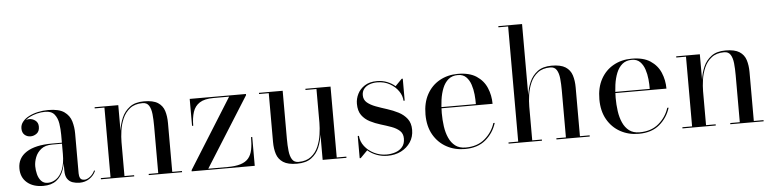

<svg xmlns="http://www.w3.org/2000/svg" viewBox="-46 -980 4911 1221"><g transform="rotate(-5 2410.0 -370.0)"><path d="M420 10Q396.5 10 375.8 3Q355 -4 342.2 -22.5Q329.5 -41 329.5 -76V-304.5Q329.5 -340.5 324 -376Q318.5 -411.5 299.5 -435Q280.5 -458.5 240.5 -458.5Q214.5 -458.5 188 -452Q161.5 -445.5 139.2 -433.8Q117 -422 103.5 -404.8Q90 -387.5 90 -366H82Q82 -391.5 98.8 -406.2Q115.5 -421 135.5 -421Q157 -421 174.8 -407.2Q192.5 -393.5 192.5 -368Q192.5 -338 174.2 -324.5Q156 -311 135.5 -311Q112.5 -311 96.8 -325Q81 -339 81 -366Q81 -389.5 96 -408.2Q111 -427 136.2 -440.2Q161.5 -453.5 193.8 -460.8Q226 -468 260 -468Q329 -468 362.8 -444Q396.5 -420 407.5 -382.5Q418.5 -345 418.5 -304.5V-49.5Q418.5 -32 425.2 -19.2Q432 -6.5 452.5 -6.5Q469 -6.5 488.5 -21.5Q508 -36.5 519 -61.5L523 -55Q510 -26.5 482.8 -8.2Q455.5 10 420 10ZM188.5 10Q123.5 10 84.8 -23.2Q46 -56.5 46 -113.5Q46 -180.5 102.8 -217Q159.5 -253.5 266 -253.5H376V-247H266Q222 -247 196 -226.2Q170 -205.5 158.8 -176Q147.5 -146.5 147.5 -119Q147.5 -94 154 -68Q160.5 -42 176.2 -24.5Q192 -7 218 -7Q247 -7 272.5 -25Q298 -43 313.8 -81.8Q329.5 -120.5 329.5 -181.5H334.5Q334.5 -124.5 319 -81.2Q303.5 -38 271.5 -14Q239.5 10 188.5 10Z M707.5 -460V-7.5H769V0H556.5V-7.5H618.5V-452.5H556.5V-460ZM1012.5 -319V-7.5H1074.5V0H862V-7.5H923V-307Q923 -349 919.5 -383.5Q916 -418 903 -438.8Q890 -459.5 862.5 -459.5Q813 -459.5 782.2 -435.5Q751.5 -411.5 735.2 -374.5Q719 -337.5 713.2 -297Q707.5 -256.5 707.5 -223.5L702 -219.5Q702 -254 707.5 -297Q713 -340 730 -379.2Q747 -418.5 781 -444.2Q815 -470 872 -470Q930.5 -470 960.8 -450.5Q991 -431 1001.8 -396.8Q1012.5 -362.5 1012.5 -319Z M1136 0V-7.5L1414.5 -452.5H1314Q1257 -452.5 1226 -432.5Q1195 -412.5 1183 -375.5Q1171 -338.5 1171 -288H1163.5V-460H1522.5V-452.5L1242.5 -7.5H1365Q1416 -7.5 1448.8 -17.8Q1481.5 -28 1499.5 -49.2Q1517.5 -70.5 1524.2 -104Q1531 -137.5 1531 -184H1538.5V0Z M1808 10Q1750 10 1719.8 -9.8Q1689.5 -29.5 1678.5 -63.5Q1667.5 -97.5 1667.5 -141V-452.5H1605.5V-460H1757V-153Q1757 -111 1760.8 -76.5Q1764.5 -42 1777.5 -21.2Q1790.5 -0.5 1818 -0.5Q1867.5 -0.5 1898.2 -24.5Q1929 -48.5 1944.8 -85.5Q1960.5 -122.5 1966.2 -163Q1972 -203.5 1972 -236.5L1977.5 -240.5Q1977.5 -206 1972.2 -163Q1967 -120 1950.5 -80.5Q1934 -41 1900 -15.5Q1866 10 1808 10ZM1972 0V-452.5H1902V-460H2062.5V-7.5H2124V0Z M2207.5 10V-132H2215Q2217.5 -95.5 2241.2 -65Q2265 -34.5 2301.8 -16.5Q2338.5 1.5 2380 1.5Q2409.5 1.5 2436.8 -7.5Q2464 -16.5 2481.2 -36.8Q2498.5 -57 2498.5 -90.5Q2498.5 -122 2478.5 -140.2Q2458.5 -158.5 2426.8 -170Q2395 -181.5 2359.2 -192.2Q2323.5 -203 2291.8 -219.2Q2260 -235.5 2240 -263Q2220 -290.5 2220 -336.5Q2220 -368.5 2235 -398.8Q2250 -429 2280.8 -449Q2311.5 -469 2359 -469Q2394.5 -469 2424 -457.2Q2453.5 -445.5 2475 -426.5L2517.5 -470H2524.5V-330H2517Q2516 -361.5 2495.5 -391.5Q2475 -421.5 2440 -441.2Q2405 -461 2360 -461Q2332.5 -461 2310.2 -452.5Q2288 -444 2275 -427.5Q2262 -411 2262 -387.5Q2262 -358 2283 -340.2Q2304 -322.5 2337.5 -310Q2371 -297.5 2408.5 -285.8Q2446 -274 2479.5 -256.8Q2513 -239.5 2534.2 -212Q2555.5 -184.5 2555.5 -141Q2555.5 -96.5 2533 -62.5Q2510.5 -28.5 2472.5 -9.2Q2434.5 10 2386.5 10Q2349.5 10 2316.8 -2.2Q2284 -14.5 2259.5 -36L2214 10Z M2879.5 10Q2814.5 10 2762.2 -18.8Q2710 -47.5 2679.2 -101.2Q2648.5 -155 2648.5 -230Q2648.5 -305 2678 -358.8Q2707.5 -412.5 2759 -441.2Q2810.5 -470 2875.5 -470Q2949.5 -470 2994.2 -440.5Q3039 -411 3059.2 -363.2Q3079.5 -315.5 3079.5 -261H2715.5V-268.5H2973.5Q2974 -296.5 2970.8 -330Q2967.5 -363.5 2957.5 -393.5Q2947.5 -423.5 2928 -443Q2908.5 -462.5 2875.5 -462.5Q2838.5 -462.5 2814.8 -442.5Q2791 -422.5 2777.5 -389Q2764 -355.5 2758.2 -314.2Q2752.5 -273 2752.5 -230Q2752.5 -187.5 2758.2 -146Q2764 -104.5 2778.8 -71.5Q2793.5 -38.5 2819.2 -18.8Q2845 1 2885.5 1Q2960 1 3007.8 -39.8Q3055.5 -80.5 3074 -139H3082.5Q3063 -75.5 3012.5 -32.8Q2962 10 2879.5 10Z M3159 0V-7.5H3221V-742.5H3159V-750H3310.5V-7.5H3372V0ZM3464.5 0V-7.5H3525.5V-307Q3525.5 -349 3522 -383.5Q3518.5 -418 3505.5 -438.8Q3492.5 -459.5 3465 -459.5Q3415.5 -459.5 3384.8 -435.5Q3354 -411.5 3338 -374.5Q3322 -337.5 3316.2 -297Q3310.5 -256.5 3310.5 -223.5L3305 -219.5Q3305 -254 3310.5 -297Q3316 -340 3333 -379.2Q3350 -418.5 3384 -444.2Q3418 -470 3474.5 -470Q3532.5 -470 3562.8 -450.5Q3593 -431 3604 -396.8Q3615 -362.5 3615 -319V-7.5H3677V0Z M3989.5 10Q3924.5 10 3872.2 -18.8Q3820 -47.5 3789.2 -101.2Q3758.5 -155 3758.5 -230Q3758.5 -305 3788 -358.8Q3817.5 -412.5 3869 -441.2Q3920.5 -470 3985.5 -470Q4059.5 -470 4104.2 -440.5Q4149 -411 4169.2 -363.2Q4189.5 -315.5 4189.5 -261H3825.5V-268.5H4083.5Q4084 -296.5 4080.8 -330Q4077.5 -363.5 4067.5 -393.5Q4057.5 -423.5 4038 -443Q4018.5 -462.5 3985.5 -462.5Q3948.5 -462.5 3924.8 -442.5Q3901 -422.5 3887.5 -389Q3874 -355.5 3868.2 -314.2Q3862.5 -273 3862.5 -230Q3862.5 -187.5 3868.2 -146Q3874 -104.5 3888.8 -71.5Q3903.5 -38.5 3929.2 -18.8Q3955 1 3995.5 1Q4070 1 4117.8 -39.8Q4165.5 -80.5 4184 -139H4192.5Q4173 -75.5 4122.5 -32.8Q4072 10 3989.5 10Z M4420 -460V-7.5H4481.5V0H4269V-7.5H4331V-452.5H4269V-460ZM4725 -319V-7.5H4787V0H4574.5V-7.5H4635.5V-307Q4635.5 -349 4632 -383.5Q4628.5 -418 4615.5 -438.8Q4602.5 -459.5 4575 -459.5Q4525.5 -459.5 4494.8 -435.5Q4464 -411.5 4447.8 -374.5Q4431.5 -337.5 4425.8 -297Q4420 -256.5 4420 -223.5L4414.5 -219.5Q4414.5 -254 4420 -297Q4425.5 -340 4442.5 -379.2Q4459.5 -418.5 4493.5 -444.2Q4527.5 -470 4584.5 -470Q4643 -470 4673.2 -450.5Q4703.5 -431 4714.2 -396.8Q4725 -362.5 4725 -319Z"/></g></svg>

Font: Bodoni Moda 28pt
Style: Regular
Weight: 400
Designer: Owen Earl
Foundry: indestructible type
Version: Version 2.005